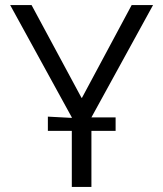

<svg xmlns="http://www.w3.org/2000/svg" viewBox="-20 -734 641 754"><path d="M262 -273V-271L168 -276V-220H262V0H339V-220H434V-273H339L581 -714H497L302 -350H300L104 -714H20Z"/></svg>

Font: Non Bureau Light
Style: Regular
Weight: 300
Designer: Jona Saucedo
Foundry: Non Foundry
Version: Version 1.000;FEAKit 1.0